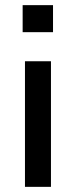

<svg xmlns="http://www.w3.org/2000/svg" viewBox="-20 -726 294 746"><path d="M68 -601V-706H186V-601ZM77 0V-488H178V0Z"/></svg>

Font: Nunito Sans SemiBold
Style: Regular
Weight: 600
Designer: Vernon Adams
Foundry: Vernon Adams
Version: Version 3.101; ttfautohint (v1.8.4.7-5d5b);gftools[0.9.27]